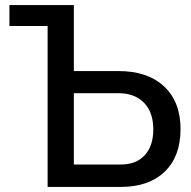

<svg xmlns="http://www.w3.org/2000/svg" viewBox="-20 -734 752 754"><path d="M167 -632H17V-714H270V-455H445Q560 -455 624.5 -394.5Q689 -334 689 -227Q689 -120 627 -60Q565 0 455 0H167ZM455 -88Q515 -88 548.5 -124.5Q582 -161 582 -226Q582 -293 545.5 -330.5Q509 -368 445 -368H270V-88Z"/></svg>

Font: Non Bureau
Style: Regular
Weight: 400
Designer: Jona Saucedo
Foundry: Non Foundry
Version: Version 1.000; ttfautohint (v1.8.4)